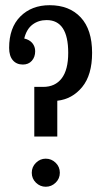

<svg xmlns="http://www.w3.org/2000/svg" viewBox="-20 -709 392 738"><path d="M170.9 -689Q246.6 -689 290.3 -642.1Q334 -595.2 334 -505.9Q334 -420.9 295.9 -374.5Q257.8 -328.1 200.2 -321.8V-184.1H111.8V-375H146Q191.9 -375 217 -407.7Q242.2 -440.4 242.2 -505.9Q242.2 -631.8 159.2 -631.8Q127.9 -631.8 105 -614.5Q82 -597.2 73.2 -561Q93.8 -556.2 104.5 -543Q115.2 -529.8 115.2 -512.2Q115.2 -489.7 102.3 -475.3Q89.4 -460.9 67.9 -460.9Q43.5 -460.9 29.3 -477.5Q15.1 -494.1 15.1 -524.9Q15.1 -602.5 58.3 -645.8Q101.6 -689 170.9 -689ZM155.8 -99.1Q177.7 -99.1 193.8 -83.5Q210 -67.9 210 -44.9Q210 -22.5 193.8 -6.8Q177.7 8.8 155.8 8.8Q134.3 8.8 118.2 -6.8Q102.1 -22.5 102.1 -44.9Q102.1 -67.4 118.2 -83.3Q134.3 -99.1 155.8 -99.1Z"/></svg>

Font: Margherita Semibold
Style: Regular
Weight: 600
Designer: James Puckett
Foundry: Dunwich Type Founders
Version: Version 1.008;hotconv 1.0.109;makeotfexe 2.5.65596